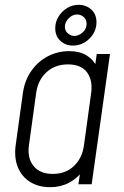

<svg xmlns="http://www.w3.org/2000/svg" viewBox="-20 -764 513 796"><path d="M187.5 12Q139.5 12 104.8 -9.8Q70 -31.5 54 -70.8Q38 -110 45 -162L75 -379Q82.5 -431 109.8 -470Q137 -509 178 -530.5Q219 -552 267 -552Q309.5 -552 338.2 -534.8Q367 -517.5 382 -486L372 -474L381 -540H436L360 0H305L315 -66L322 -54Q299 -23.5 265 -5.8Q231 12 187.5 12ZM199 -43Q252.5 -43 286.8 -76Q321 -109 328 -161L358 -379Q365 -431 340.8 -464Q316.5 -497 261.5 -497Q208.5 -497 173 -464.8Q137.5 -432.5 130 -379L100 -162Q92.5 -109 119 -76Q145.5 -43 199 -43ZM282.5 -575Q251.5 -575 230.2 -594.8Q209 -614.5 209 -647Q209 -673 222.5 -695Q236 -717 258 -730.5Q280 -744 306 -744Q337 -744 358.5 -724.5Q380 -705 380 -671.5Q380 -645.5 366.5 -623.5Q353 -601.5 330.8 -588.2Q308.5 -575 282.5 -575ZM288 -615Q305.5 -615 322.2 -629.2Q339 -643.5 339 -665Q339 -683 327 -693.5Q315 -704 300 -704Q280.5 -704 264.8 -688.2Q249 -672.5 249 -653Q249 -636 261.5 -625.5Q274 -615 288 -615Z"/></svg>

Font: Mohave Light Light
Style: Italic
Weight: 300
Italic angle: -8°
Version: Version 2.003